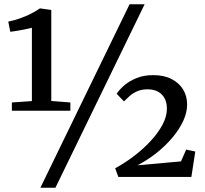

<svg xmlns="http://www.w3.org/2000/svg" viewBox="-20 -835 966 906"><path d="M130.5 -358V-704Q121.5 -701.5 101.2 -697.2Q81 -693 60.2 -689.5Q39.5 -686 28.5 -685L19 -733Q46.5 -738.5 74.8 -748.5Q103 -758.5 127.8 -771.2Q152.5 -784 168.5 -795.5L222 -788V-358.5L312 -351.5V-312.5H36V-351.5ZM591.5 -815H662.5L241.5 51H170.5ZM523.5 -41Q569.5 -66 612.8 -99Q656 -132 691 -169.8Q726 -207.5 746.8 -246.5Q767.5 -285.5 767.5 -322Q767.5 -365 743.2 -389.2Q719 -413.5 676.5 -413.5Q647.5 -413.5 626.5 -404Q605.5 -394.5 590.8 -381.2Q576 -368 565 -356.5L530.5 -392.5Q545 -414.5 569.2 -434.5Q593.5 -454.5 627 -467.5Q660.5 -480.5 703 -480.5Q753.5 -480.5 789.2 -462.2Q825 -444 844 -412.8Q863 -381.5 863 -341.5Q863 -304.5 844.8 -264.8Q826.5 -225 794.2 -186.5Q762 -148 719.8 -114.2Q677.5 -80.5 629 -55L834 -73.5L858.5 -129L901.5 -120L883 0H538.5Z"/></svg>

Font: Merriweather 24pt
Style: Regular
Weight: 400
Designer: Eben Sorkin
Foundry: Eben Sorkin
Version: Version 2.100